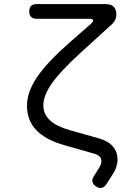

<svg xmlns="http://www.w3.org/2000/svg" viewBox="-20 -750 640 939"><path d="M530 -634 370 -488Q277 -403 234.5 -343.5Q192 -284 192 -234Q192 -191 225 -161Q258 -131 323 -113L465 -73Q510 -60 532.5 -33Q555 -6 555 30Q555 47 549 66Q543 85 530 104L501 150Q491 165 478 168.5Q465 172 450 162Q435 152 432 139.5Q429 127 439 112L466 69Q471 60 473.5 52.5Q476 45 476 38Q476 25 467.5 16Q459 7 442 2L298 -39Q204 -65 158 -113Q112 -161 112 -233Q112 -300 161 -372.5Q210 -445 318 -540L424 -633Q438 -646 436 -652Q434 -658 416 -658H159Q142 -658 132.5 -667Q123 -676 123 -694Q123 -712 132 -721Q141 -730 159 -730H496Q523 -730 536 -717Q549 -704 549 -678Q549 -665 544 -654Q539 -643 530 -634Z"/></svg>

Font: Maple Mono NL Light
Style: Regular
Weight: 300
Monospace: yes
Designer: subframe7536
Version: Version 7.000